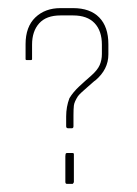

<svg xmlns="http://www.w3.org/2000/svg" viewBox="-20 -453 337 473"><path d="M215 -255Q213 -254 207.5 -249Q202 -244 195 -238Q188 -232 181.5 -226Q175 -220 172 -216Q163 -202 162 -193Q161 -184 161 -169V-142Q161 -137 157 -137H148Q143 -137 143 -142V-166Q143 -190 151 -211Q160 -226 175 -240Q190 -254 204 -266Q220 -280 225.5 -292.5Q231 -305 231 -320V-343Q231 -377 213 -396Q195 -415 160 -415H129Q94 -415 76.5 -395.5Q59 -376 59 -343V-312Q59 -310 59 -307.5Q59 -305 56 -305H46Q43 -305 43 -307.5Q43 -310 43 -312V-344Q43 -387 67 -410Q91 -433 129 -433H160Q202 -433 224.5 -410Q247 -387 247 -344V-319Q247 -282 215 -255ZM159 0H145Q141 0 141 -5V-68Q141 -70 141.5 -73Q142 -76 145 -76H159Q162 -76 162 -73Q162 -70 162 -68V-5Q162 -3 160 -1Z"/></svg>

Font: Chathura Thin
Style: Regular
Weight: 250
Designer: Appaji Ambarisha Darbha
Foundry: Aditya Fonts
Version: Version 1.001 2016